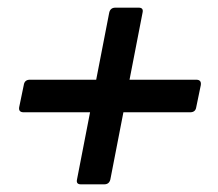

<svg xmlns="http://www.w3.org/2000/svg" viewBox="-20 -483 568 501"><path d="M492 -275Q506 -275 504 -261L492 -203Q490 -190 476 -190H302L268 -15Q265 -2 252 -2H191Q178 -2 181 -15L215 -190H42Q28 -190 30 -203L42 -261Q44 -275 58 -275H231L265 -450Q268 -463 281 -463H342Q355 -463 352 -450L318 -275Z"/></svg>

Font: Young Serif Light
Style: Italic
Weight: 300
Italic angle: -10.979°
Designer: Bastien Sozeau
Foundry: NBR — Bastien Sozeau
Version: Version 5.001